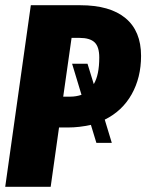

<svg xmlns="http://www.w3.org/2000/svg" viewBox="-21 -715 560 735"><path d="M380 -257 407 -168H348L327 -237Q282 -227 240 -227H205L173 0H-1L97 -695H286Q400 -695 459.5 -645.5Q519 -596 519 -501Q519 -418 483 -354Q447 -290 380 -257ZM338 -393Q359 -428 359 -495Q359 -536 341 -553Q323 -570 283 -570H253L221 -345H248Q270 -345 291 -352L255 -471H314Z"/></svg>

Font: Fira Sans Extra Condensed ExtraBold
Style: Italic
Weight: 800
Width: 3
Italic angle: -8°
Designer: Carrois Corporate & Edenspiekermann AG
Foundry: Carrois Corporate GbR & Edenspiekermann AG
Version: Version 4.203